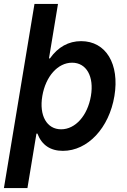

<svg xmlns="http://www.w3.org/2000/svg" viewBox="-28 -760 648 980"><path d="M148 -740 -8 200H112L158 -78H163C185 -20 229 10 293 10C420 10 529 -107 556 -270C583 -433 513 -550 386 -550C322 -550 268 -520 227 -462H222L268 -740ZM340 -440C413 -440 453 -370 436 -270C419 -170 357 -100 284 -100C211 -100 171 -170 188 -270C205 -370 267 -440 340 -440Z"/></svg>

Font: CommitMono
Style: Bold Italic
Weight: 700
Monospace: yes
Designer: Eigil Nikolajsen
Foundry: Eigil Nikolajsen
Version: Version 1.143